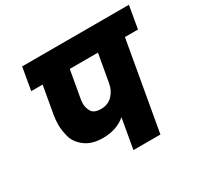

<svg xmlns="http://www.w3.org/2000/svg" viewBox="-157 -925 1142 1109"><g transform="rotate(-30 414.0 -370.0)"><path d="M802 -590H715L611 0H431L466 -199Q406 -148 315 -148Q242 -148 197 -182Q152 -216 140 -261.5Q128 -307 128 -344Q128 -375 134 -409L166 -590H90L116 -740H828ZM535 -590H347L315 -409Q312 -393 312 -378Q312 -350 327 -324.5Q342 -299 389 -299Q435 -299 464.5 -329Q494 -359 502 -404Z"/></g></svg>

Font: Fz Poppins ExtBd
Style: Italic
Weight: 800
Italic angle: -10°
Designer: Ninad Kale (Devanagari), Jonny Pinhorn (Latin)
Foundry: Indian Type Foundry
Version: Vit hóa bi Vntype.Com & FontZin.Com